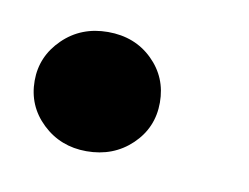

<svg xmlns="http://www.w3.org/2000/svg" viewBox="-34 -179 292 225"><g transform="rotate(10 112.0 -66.0)"><path d="M79 5Q48 5 26.5 -15.5Q5 -36 5 -66Q5 -95 26.5 -116Q48 -137 80 -137Q112 -137 133 -116.5Q154 -96 154 -66Q154 -36 132.5 -15.5Q111 5 79 5Z"/></g></svg>

Font: DM Sans 36pt SemiBold
Style: Italic
Weight: 600
Italic angle: -10°
Designer: Colophon Foundry, Jonny Pinhorn
Foundry: Colophon Foundry
Version: Version 4.004;gftools[0.9.30]